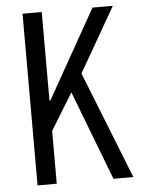

<svg xmlns="http://www.w3.org/2000/svg" viewBox="-53 -775 605 817"><g transform="rotate(-5 250.0 -366.5)"><path d="M74.2 0V-733.4H156.2V-355.5H160.2L373 -733.4H460L301.8 -458L483.4 0H398.4L252 -381.8L156.2 -225.6V0Z"/></g></svg>

Font: Gen Shin Gothic Monospace Normal
Style: Regular
Weight: 350
Designer: [Source Han Sans]
Ryoko NISHIZUKA  (kana & ideographs); Paul D. Hunt (Latin, Greek & Cyrillic); Wenlong ZHANG  (bopomofo
Version: Version 1.002.20150607